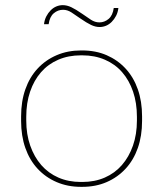

<svg xmlns="http://www.w3.org/2000/svg" viewBox="-20 -721 634 746"><path d="M295 5H299Q352 5 394.5 -13.5Q437 -32 468 -65.5Q499 -99 515.5 -146Q532 -193 532 -251V-269Q532 -327 515.5 -374Q499 -421 468 -454.5Q437 -488 394.5 -506.5Q352 -525 299 -525H295Q243 -525 200 -506.5Q157 -488 126 -454.5Q95 -421 78.5 -374Q62 -327 62 -269V-251Q62 -193 78.5 -146Q95 -99 126 -65.5Q157 -32 200 -13.5Q243 5 295 5ZM294 -14Q246 -14 207 -31Q168 -48 140.5 -79.5Q113 -111 97.5 -155Q82 -199 82 -253V-267Q82 -321 97 -365Q112 -409 139.5 -440.5Q167 -472 206.5 -489Q246 -506 294 -506H300Q348 -506 387.5 -489Q427 -472 454.5 -440.5Q482 -409 497 -365Q512 -321 512 -267V-253Q512 -199 496.5 -155Q481 -111 453.5 -79.5Q426 -48 387 -31Q348 -14 300 -14ZM300 -667Q274 -685 257 -693Q240 -701 224 -701Q211 -701 199 -696Q187 -691 177 -681Q167 -671 160 -657.5Q153 -644 151 -627H169Q173 -656 189 -669.5Q205 -683 225 -683Q242 -683 258 -672.5Q274 -662 291 -650Q317 -632 334 -624Q351 -616 367 -616Q380 -616 392 -621Q404 -626 414 -636Q424 -646 431 -659.5Q438 -673 440 -690H422Q418 -661 402 -647.5Q386 -634 366 -634Q349 -634 333 -644.5Q317 -655 300 -667Z"/></svg>

Font: Fixel Variable
Style: Regular
Weight: 100
Width: 3
Designer: AlfaBravo + MacPaw
Foundry: Kyrylo Tkachov, Marchela Mozhyna, Serhii Makarenko, Maria Weinstein, Zakhar Kryvoshyya
Version: Version 1.211